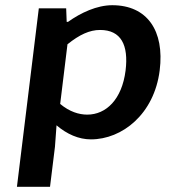

<svg xmlns="http://www.w3.org/2000/svg" viewBox="-20 -523 665 737"><path d="M197 -42C237 -8 282 12 329 12C449 12 572 -85 593 -253C612 -405 545 -503 411 -503C352 -503 290 -474 241 -439H236L234 -491H129L45 194H172L191 40ZM211 -124 239 -353C285 -390 324 -408 364 -408C445 -408 474 -350 462 -252C448 -141 387 -83 315 -83C283 -83 247 -94 211 -124Z"/></svg>

Font: Falling Sky
Style: ExtObl
Weight: 400
Designer: Paul D. Hunt
Foundry: Adobe Systems Incorporated
Version: Version 1.02